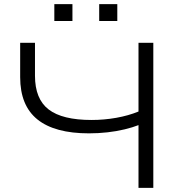

<svg xmlns="http://www.w3.org/2000/svg" viewBox="-20 -913 887 933"><path d="M653 0V-305Q625 -294 586 -284.5Q547 -275 502.5 -270Q458 -265 412 -265Q246 -265 162 -332.5Q78 -400 78 -538V-705H150V-545Q150 -432 216.5 -381Q283 -330 425 -330Q486 -330 545 -340.5Q604 -351 653 -371V-705H725V0ZM462 -811V-893H550V-811ZM244 -811V-893H332V-811Z"/></svg>

Font: Nunito Sans 10pt Expanded Light
Style: Regular
Weight: 300
Width: 7
Designer: Vernon Adams
Foundry: Vernon Adams
Version: Version 3.101;gftools[0.9.27]